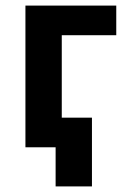

<svg xmlns="http://www.w3.org/2000/svg" viewBox="-20 -527 466 687"><path d="M71 0H179V140H309V-106H201V-401H396V-507H71Z"/></svg>

Font: Finlandica SemiBold
Style: Regular
Weight: 600
Designer: Niklas Ekholm, Juho Hiilivirta, Jaakko Suomalainen
Foundry: Helsinki Type Studio
Version: Version 2.000;Glyphs 3.2 (3202)